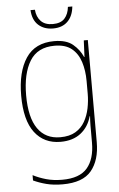

<svg xmlns="http://www.w3.org/2000/svg" viewBox="-62 -760 649 1043"><g transform="rotate(-5 262.0 -238.0)"><path d="M258 -538Q324 -538 359.5 -508.5Q395 -479 413 -438H415L419 -528H441V29Q441 127 394 184Q347 241 237 241Q187 241 148.5 231Q110 221 78 206V177Q111 194 150 205Q189 216 237 216Q332 216 373.5 167Q415 118 415 29V-15Q415 -42 415 -63.5Q415 -85 417 -115H415Q399 -57 356 -23.5Q313 10 246 10Q156 10 105 -57Q54 -124 54 -258Q54 -388 104 -463Q154 -538 258 -538ZM258 -513Q165 -513 123 -444.5Q81 -376 81 -258Q81 -137 123.5 -76Q166 -15 246 -15Q297 -15 329.5 -34.5Q362 -54 380.5 -86.5Q399 -119 407 -158.5Q415 -198 415 -237V-307Q415 -364 400 -411Q385 -458 351 -485.5Q317 -513 258 -513ZM373 -717Q368 -665 338.5 -636Q309 -607 259 -607Q210 -607 179 -635Q148 -663 145 -717H169Q172 -678 194.5 -654.5Q217 -631 259 -631Q303 -631 324 -654.5Q345 -678 349 -717Z"/></g></svg>

Font: Noto Sans Lao UI SemCond Thin
Style: Regular
Weight: 100
Width: 4
Designer: Monotype Design Team
Foundry: Monotype Imaging Inc.
Version: Version 2.000; ttfautohint (v1.8.4.7-5d5b)